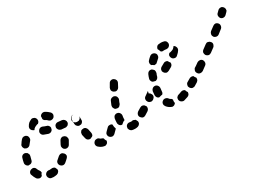

<svg xmlns="http://www.w3.org/2000/svg" viewBox="-30 -598 1273 936"><g transform="rotate(-30 606.0 -129.5)"><path d="M103 23Q106 22 110 20Q113 18 115 15Q118 12 119 8Q119 4 119 0Q116 -4 114 -10Q111 -14 106 -15Q101 -17 96 -16Q90 -15 84 -15Q81 -15 79 -16Q75 -16 71 -15Q67 -13 64 -11Q61 -8 59 -5Q58 -1 57 3Q57 11 62 17Q67 24 76 24Q80 25 84 25Q93 25 103 23ZM192 -35Q192 -42 187 -48Q184 -51 180 -54Q175 -57 169 -56Q163 -55 158 -51Q151 -44 143 -38Q136 -33 135 -25Q134 -17 139 -10Q144 -4 152 -2Q160 -1 167 -6Q176 -13 185 -22Q191 -27 192 -35ZM22 -4Q13 -6 8 -12Q0 -24 -4 -37Q-6 -41 -6 -45Q-5 -49 -4 -52Q-2 -56 1 -58Q4 -61 8 -62Q16 -65 23 -62Q31 -58 33 -50Q36 -42 41 -36Q43 -33 44 -30Q45 -26 45 -23Q41 -19 39 -14Q38 -11 37 -8Q37 -8 37 -8Q36 -8 36 -8Q30 -3 22 -4ZM239 -110Q237 -117 230 -121Q226 -122 221 -124Q215 -124 210 -121Q205 -118 202 -112Q198 -103 193 -95Q191 -91 190 -87Q190 -83 191 -79Q192 -76 194 -72Q197 -69 200 -67Q207 -63 215 -65Q223 -67 227 -74Q234 -85 239 -95Q242 -102 239 -110ZM-7 -100Q-8 -104 -7 -108Q-5 -120 -1 -132Q1 -140 8 -144Q16 -148 24 -145Q27 -144 31 -141Q34 -139 35 -135Q37 -132 38 -128Q38 -124 37 -120Q34 -111 32 -101Q31 -96 28 -92Q24 -88 19 -86Q18 -86 16 -86Q12 -86 7 -85Q4 -86 1 -88Q-2 -90 -4 -93Q-6 -97 -7 -100ZM329 -152Q332 -154 335 -157Q338 -160 339 -163Q341 -167 341 -171Q341 -179 335 -185Q329 -191 321 -191H318Q314 -191 311 -190Q307 -188 304 -185Q301 -182 300 -179Q298 -175 298 -171Q298 -163 304 -157Q310 -151 318 -151H321Q325 -151 329 -152ZM262 -156Q258 -154 254 -155Q243 -156 232 -157Q224 -159 219 -165Q214 -172 215 -180Q216 -188 222 -193Q229 -198 237 -197Q248 -196 258 -195Q265 -194 270 -189Q275 -184 276 -178Q276 -175 276 -171Q276 -170 276 -169Q275 -166 273 -164Q271 -161 269 -159Q266 -157 262 -156ZM25 -186Q26 -190 29 -193Q35 -203 43 -212Q46 -215 49 -217Q53 -218 57 -219Q61 -219 65 -218Q69 -216 72 -214Q78 -208 78 -200Q79 -192 74 -186Q67 -178 61 -170Q58 -165 52 -163Q47 -161 41 -162Q37 -164 32 -166Q29 -168 28 -171Q26 -174 25 -178Q25 -182 25 -186ZM146 -178Q138 -181 135 -188Q131 -196 135 -204Q138 -211 145 -215Q153 -218 161 -215Q169 -211 179 -208Q186 -207 190 -201Q194 -196 194 -189Q193 -186 192 -183Q192 -182 192 -181Q189 -174 182 -171Q176 -168 168 -170Q156 -174 146 -178ZM102 -233Q99 -241 103 -249Q107 -257 114 -264Q120 -269 129 -273Q132 -275 136 -275Q140 -275 144 -273Q148 -272 151 -269Q153 -266 155 -263Q158 -256 156 -249Q154 -243 148 -238Q142 -238 137 -235Q128 -232 122 -226Q120 -223 118 -220Q117 -221 115 -221Q114 -221 113 -222Q105 -226 102 -233ZM184 -269Q187 -271 191 -273Q194 -274 198 -274Q202 -273 206 -272Q219 -265 229 -255Q235 -249 235 -240Q234 -232 228 -226Q222 -221 214 -221Q206 -221 200 -227Q195 -233 188 -236Q185 -237 182 -240Q180 -243 178 -247Q179 -251 179 -256Q179 -259 179 -262Q179 -262 179 -262Q179 -262 179 -263Q181 -266 184 -269Z M548 20Q548 20 548 20Q554 20 562 18Q569 16 574 9Q578 2 576 -6Q576 -6 576 -6Q573 -10 572 -14Q571 -16 570 -17Q568 -18 567 -18Q563 -20 560 -21Q556 -22 552 -21Q550 -20 548 -20Q544 -20 540 -21Q532 -23 525 -19Q518 -15 516 -7Q515 -3 515 1Q516 5 518 8Q520 12 523 14Q526 17 530 18Q538 20 547 20Q547 20 548 20ZM393 11Q391 14 387 16Q384 18 380 19Q376 19 372 18Q357 15 344 3Q338 -3 338 -11Q338 -19 344 -25Q349 -31 358 -31Q366 -32 372 -26Q376 -22 381 -21Q384 -20 386 -19Q388 -18 390 -16Q391 -12 392 -8Q394 -3 397 1Q397 1 397 2Q397 3 396 4Q395 7 393 11ZM464 -27Q465 -28 465 -30Q464 -31 464 -32Q461 -40 461 -48Q461 -50 461 -53Q458 -55 456 -57Q450 -59 443 -58Q437 -57 433 -52Q425 -44 419 -38Q416 -35 414 -32Q412 -28 412 -24Q412 -20 413 -16Q415 -13 417 -10Q423 -4 431 -3Q439 -3 445 -8Q454 -16 462 -25Q463 -26 464 -27ZM649 -35Q651 -42 649 -48Q647 -50 646 -51Q645 -53 644 -55Q642 -57 639 -58Q637 -60 634 -60Q630 -61 626 -60Q622 -59 619 -57Q609 -51 601 -46Q594 -41 592 -33Q590 -25 595 -18Q597 -15 600 -13Q603 -10 607 -9Q611 -8 615 -9Q619 -10 622 -12Q631 -17 641 -24Q647 -28 649 -35ZM485 -41Q483 -44 483 -48Q483 -60 485 -73Q486 -77 488 -81Q490 -84 493 -87Q496 -89 500 -90Q504 -91 508 -90Q516 -89 521 -82Q526 -75 525 -67Q523 -57 523 -49Q523 -47 523 -46Q523 -44 522 -42Q517 -41 513 -38Q507 -34 502 -29Q499 -29 495 -30Q492 -32 489 -34Q486 -37 485 -41ZM307 -84Q307 -88 308 -92Q308 -96 311 -99Q313 -103 316 -105Q320 -107 324 -107Q332 -109 339 -104Q345 -99 347 -91Q349 -80 351 -71Q352 -67 351 -63Q351 -59 349 -56Q348 -55 347 -54Q346 -53 345 -52Q343 -51 340 -50Q337 -48 334 -47Q326 -46 320 -50Q314 -54 312 -62Q309 -72 307 -84ZM703 -74Q704 -82 699 -88Q697 -92 694 -94Q690 -96 686 -97Q683 -97 679 -97Q675 -96 672 -93L670 -92Q663 -87 661 -79Q660 -71 665 -64Q667 -61 670 -59Q674 -57 678 -56Q681 -55 685 -56Q689 -57 693 -59L694 -61Q701 -65 703 -74ZM502 -129Q502 -133 503 -137Q507 -147 512 -158Q515 -165 523 -168Q531 -171 538 -168Q546 -165 549 -157Q552 -149 549 -142Q544 -132 541 -122Q539 -119 536 -116Q534 -113 530 -111Q528 -110 526 -110Q523 -110 521 -110Q517 -111 512 -112Q509 -114 507 -116Q505 -119 504 -122Q502 -125 502 -129ZM303 -141Q302 -145 301 -149Q301 -160 301 -171Q301 -179 307 -185Q313 -191 321 -191Q329 -191 335 -185Q341 -179 341 -171Q341 -160 341 -150Q342 -143 338 -138Q334 -132 328 -130Q324 -130 320 -130Q319 -130 319 -129Q316 -130 313 -131Q310 -132 308 -135Q305 -137 303 -141ZM550 -234Q554 -242 562 -244Q570 -246 577 -242Q584 -238 587 -230Q589 -222 585 -215Q580 -205 575 -196Q572 -190 565 -187Q559 -184 553 -186Q550 -188 547 -189Q546 -189 545 -190Q539 -194 537 -201Q536 -208 539 -215Q544 -224 550 -234Z M855 5Q858 -1 858 -7Q856 -9 855 -11Q853 -16 851 -21Q850 -22 849 -23Q847 -23 846 -24Q843 -26 839 -26Q835 -26 831 -25Q822 -21 814 -19Q810 -18 807 -16Q803 -13 801 -10Q799 -7 799 -3Q798 1 799 5Q800 9 802 12Q805 15 808 17Q812 19 815 20Q819 21 823 20Q834 17 845 13Q851 11 855 5ZM758 18Q754 17 750 15Q737 9 728 -3Q723 -10 724 -18Q725 -26 732 -31Q738 -36 746 -35Q755 -34 760 -28Q763 -23 768 -20Q771 -19 774 -16Q776 -14 777 -11Q777 -8 776 -5Q775 1 777 8Q775 11 772 13Q769 16 765 17Q762 18 758 18ZM926 -32Q928 -35 929 -39Q929 -41 929 -43Q929 -45 929 -47Q927 -50 925 -52Q922 -56 921 -60Q916 -63 910 -63Q904 -63 899 -60Q890 -55 882 -50Q878 -48 876 -45Q874 -42 873 -38Q872 -34 872 -30Q873 -26 875 -23Q877 -19 880 -17Q883 -14 887 -13Q891 -12 895 -13Q899 -13 902 -15Q911 -20 920 -26Q923 -28 926 -32ZM712 -96Q714 -104 720 -109Q727 -114 735 -113Q743 -112 748 -105Q753 -98 752 -90Q751 -81 750 -72Q750 -68 748 -64Q746 -60 743 -58Q738 -58 732 -56Q728 -55 725 -54Q718 -55 714 -61Q710 -67 710 -74Q711 -84 712 -96ZM980 -74Q981 -82 976 -88Q974 -92 971 -94Q967 -96 963 -97Q960 -97 956 -97Q952 -96 949 -93H948Q945 -91 943 -87Q941 -84 940 -80Q939 -76 940 -72Q941 -69 943 -65Q946 -62 949 -60Q952 -58 956 -57Q960 -56 964 -57Q968 -58 971 -60V-61Q978 -65 980 -74ZM692 -108Q691 -107 689 -107Q688 -106 687 -105Q678 -99 670 -93Q663 -89 661 -81Q660 -72 665 -66Q669 -59 676 -58Q683 -56 690 -59Q687 -67 688 -75Q688 -87 690 -99Q691 -104 692 -108ZM749 -132Q755 -133 760 -137Q764 -141 766 -146Q768 -155 772 -163Q773 -167 773 -171Q773 -175 772 -179Q770 -182 767 -185Q764 -188 761 -190Q753 -193 745 -190Q738 -186 735 -179Q730 -168 727 -157Q725 -151 728 -145Q730 -139 735 -136Q737 -136 738 -135Q744 -134 749 -132ZM855 -161Q858 -167 857 -174Q856 -174 856 -175Q851 -180 849 -186Q844 -190 838 -190Q833 -191 828 -188L810 -178Q806 -176 804 -173Q801 -170 800 -166Q799 -162 799 -158Q800 -154 802 -151Q806 -144 814 -141Q821 -139 829 -143L847 -153Q852 -156 855 -161ZM921 -222Q919 -230 912 -235Q911 -235 911 -235Q910 -235 910 -236Q905 -229 899 -224Q891 -220 883 -218Q879 -217 876 -217Q869 -212 868 -204Q868 -196 873 -189Q878 -183 887 -182Q895 -181 901 -187Q913 -197 919 -207Q923 -214 921 -222ZM788 -251Q795 -256 803 -255Q811 -254 816 -248Q819 -245 820 -241Q821 -237 820 -233Q820 -229 818 -226Q816 -222 813 -220Q806 -214 800 -208Q797 -205 794 -203Q790 -202 786 -202Q785 -202 784 -202Q783 -202 782 -202Q777 -207 769 -210Q769 -210 769 -211Q765 -216 766 -223Q766 -230 771 -235Q779 -244 788 -251ZM845 -278Q848 -280 852 -280Q858 -281 864 -281Q872 -281 879 -279Q887 -278 892 -271Q896 -264 895 -256Q893 -248 886 -243Q879 -239 871 -240Q868 -241 864 -241Q861 -241 857 -241Q853 -240 849 -241Q845 -242 842 -245Q842 -246 841 -248Q839 -255 835 -261Q835 -264 836 -267Q837 -270 839 -272Q841 -276 845 -278Z M1003 -89Q1004 -97 1000 -104Q995 -111 987 -112Q979 -113 972 -109L948 -92Q945 -90 943 -86Q941 -83 940 -79Q940 -75 941 -71Q941 -67 944 -64Q948 -57 957 -56Q965 -55 972 -59L995 -76Q1002 -81 1003 -89ZM1079 -139Q1081 -142 1082 -146Q1083 -150 1082 -154Q1081 -158 1078 -161Q1076 -164 1073 -166Q1069 -168 1065 -169Q1061 -170 1057 -169Q1054 -168 1050 -165L1027 -148Q1024 -146 1022 -143Q1020 -139 1019 -135Q1019 -131 1020 -127Q1021 -124 1023 -120Q1028 -114 1036 -112Q1044 -111 1051 -116L1074 -133Q1077 -135 1079 -139ZM1159 -207Q1160 -215 1155 -221Q1149 -228 1141 -229Q1133 -229 1127 -224Q1116 -216 1104 -207Q1098 -201 1097 -193Q1096 -185 1101 -178Q1106 -172 1114 -171Q1123 -170 1129 -175Q1141 -184 1152 -193Q1158 -198 1159 -207ZM1220 -256Q1221 -260 1221 -264Q1221 -268 1219 -272Q1218 -275 1215 -278Q1212 -281 1209 -283Q1205 -284 1201 -284Q1197 -284 1193 -282Q1190 -281 1187 -278Q1182 -273 1177 -268Q1171 -263 1171 -254Q1171 -246 1176 -240Q1182 -234 1190 -234Q1199 -234 1205 -240Q1210 -245 1215 -250Q1218 -253 1220 -256Z"/></g></svg>

Font: FRB American Cursive Dashed
Style: Bold Italic
Weight: 700
Italic angle: -25°
Version: Version 2.0;Modular Font Editor K font №1